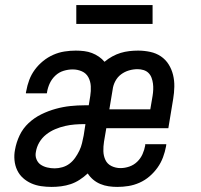

<svg xmlns="http://www.w3.org/2000/svg" viewBox="-20 -727 790 755"><path d="M183 8Q162 8 141.5 5Q121 2 103 -6Q85 -14 70.5 -27Q56 -40 47.5 -58Q39 -76 37 -97Q35 -118 39 -138Q44 -167 57 -194.5Q70 -222 92.5 -243Q115 -264 142.5 -277.5Q170 -291 199 -299Q228 -307 256.5 -310Q285 -313 314 -313H329L335 -350Q338 -369 337 -388Q336 -407 327.5 -423Q319 -439 302 -446.5Q285 -454 266 -454Q248 -454 230 -448.5Q212 -443 198 -430Q184 -417 176 -400Q168 -383 165 -365Q165 -364 165 -363Q165 -362 164 -360H82Q82 -362 82 -364Q82 -366 83 -368Q87 -391 95 -412.5Q103 -434 117 -453Q131 -472 149.5 -487Q168 -502 189.5 -511.5Q211 -521 233.5 -524.5Q256 -528 278 -528Q295 -528 311 -526Q327 -524 341.5 -518.5Q356 -513 369 -504Q382 -495 391 -484Q405 -496 421.5 -505Q438 -514 454.5 -519Q471 -524 488.5 -526Q506 -528 523 -528Q547 -528 570.5 -523Q594 -518 612.5 -505.5Q631 -493 643 -474Q655 -455 660.5 -432.5Q666 -410 665.5 -386Q665 -362 661 -338L642 -223H398L389 -170Q386 -151 386.5 -132.5Q387 -114 394.5 -98Q402 -82 418.5 -74Q435 -66 454 -66Q471 -66 488.5 -72Q506 -78 519.5 -91Q533 -104 540.5 -121Q548 -138 551 -155Q551 -156 551 -157.5Q551 -159 551 -160H634Q634 -158 633.5 -156Q633 -154 633 -152Q629 -130 621 -108.5Q613 -87 599.5 -68Q586 -49 568 -33.5Q550 -18 528.5 -8.5Q507 1 485 4.5Q463 8 441 8Q424 8 407 5.5Q390 3 374.5 -3.5Q359 -10 346.5 -20.5Q334 -31 325 -45Q310 -31 293 -20Q276 -9 258 -3Q240 3 221 5.5Q202 8 183 8ZM410 -297H571L580 -350Q582 -362 582.5 -374.5Q583 -387 581.5 -398.5Q580 -410 576 -421Q572 -432 564 -440Q556 -448 544.5 -451.5Q533 -455 521 -455Q504 -455 487 -450Q470 -445 456 -434.5Q442 -424 433.5 -408Q425 -392 423 -375ZM195 -65Q210 -65 225.5 -69.5Q241 -74 253.5 -83.5Q266 -93 275.5 -106.5Q285 -120 292 -134.5Q299 -149 302.5 -164Q306 -179 309 -194L316 -239H314Q294 -239 274.5 -237.5Q255 -236 235.5 -231.5Q216 -227 197 -219Q178 -211 161.5 -198Q145 -185 134.5 -167Q124 -149 121 -129Q118 -114 123.5 -100.5Q129 -87 140 -79.5Q151 -72 165.5 -68.5Q180 -65 195 -65ZM280 -633V-707H580V-633Z"/></svg>

Font: Iosevka Etoile Oblique
Style: Regular
Weight: 400
Italic angle: -9°
Designer: Belleve Invis
Foundry: Belleve Invis
Version: Version 15.5.2; ttfautohint (v1.8.4)